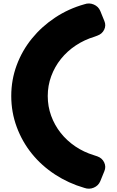

<svg xmlns="http://www.w3.org/2000/svg" viewBox="-20 -884 685 1126"><path d="M475 -859Q503 -869 530 -857.5Q557 -846 568 -820L592 -761Q603 -735 591 -710Q579 -685 551 -675L535 -669Q475 -651 424.5 -617.5Q374 -584 337.5 -538.5Q301 -493 280.5 -437.5Q260 -382 260 -321Q260 -260 280 -205Q300 -150 336 -104.5Q372 -59 421.5 -25.5Q471 8 530 26L551 33Q579 43 591 68.5Q603 94 592 120L568 179Q557 205 530 216.5Q503 228 475 218Q382 191 303 139.5Q224 88 167 17.5Q110 -53 78 -139.5Q46 -226 46 -321Q46 -416 78 -502Q110 -588 167.5 -658.5Q225 -729 303.5 -781Q382 -833 475 -859Z"/></svg>

Font: d puntillas B to tiptoe
Style: Regular
Weight: 400
Designer: deFharo
Foundry: deFharo.com
Version: Version 1.001 2012